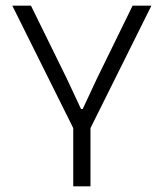

<svg xmlns="http://www.w3.org/2000/svg" viewBox="-20 -659 579 679"><path d="M242.5 -199 23.5 -639H89.5L216.5 -380.5L266.5 -273.5H272.5L322.5 -380.5L449 -639H515.5L296.5 -199ZM239 0V-258.5H300V0Z"/></svg>

Font: Anek Telugu Light
Style: Regular
Weight: 300
Version: Version 1.003